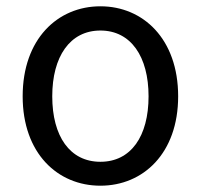

<svg xmlns="http://www.w3.org/2000/svg" viewBox="-20 -577 637 610"><path d="M299 13C435 13 546 -90 546 -271C546 -453 435 -557 299 -557C163 -557 52 -453 52 -271C52 -90 163 13 299 13ZM299 -63C202 -63 146 -144 146 -271C146 -397 202 -480 299 -480C396 -480 452 -397 452 -271C452 -144 396 -63 299 -63Z"/></svg>

Font: Source Han Sans JP
Style: Regular
Weight: 400
Designer: Ryoko NISHIZUKA 西塚涼子 (kana, bopomofo & ideographs); Paul D. Hunt (Latin, Greek & Cyrillic); Sandoll Communications 산돌커뮤니
Foundry: Adobe
Version: Version 2.004;hotconv 1.0.118;makeotfexe 2.5.65603